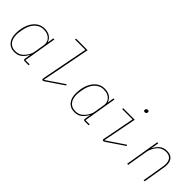

<svg xmlns="http://www.w3.org/2000/svg" viewBox="143 -1723 2713 2713"><g transform="rotate(45 1500.0 -366.5)"><path d="M244 12Q201 12 168.5 -3Q136 -18 114.5 -44.5Q93 -71 82 -107Q71 -143 71 -186Q71 -260 88.5 -323Q106 -386 137.5 -431.5Q169 -477 213.5 -502.5Q258 -528 313 -528Q382 -528 423.5 -498.5Q465 -469 480 -423H483L498 -516H519L436 -19H521L517 0H440Q412 0 417 -30L431 -115H428Q399 -59 355.5 -23.5Q312 12 244 12ZM244 -7Q277 -7 305 -16.5Q333 -26 358 -48Q387 -74 412.5 -114Q438 -154 446 -204L471 -355Q475 -381 469 -408Q463 -435 444 -457.5Q425 -480 393 -494.5Q361 -509 313 -509Q270 -509 235 -492Q200 -475 173 -445Q146 -415 128.5 -374Q111 -333 103 -286L95 -237Q91 -214 91 -186Q91 -150 99.5 -117.5Q108 -85 126.5 -60.5Q145 -36 174 -21.5Q203 -7 244 -7Z M814 12Q796 12 796 -7Q796 -10 797 -18Q798 -26 801 -42L933 -721H725L728 -740H958L817 -13L822 -10L1087 -189L1098 -174L855 -9Q842 0 832.5 6Q823 12 814 12Z M1444 12Q1401 12 1368.5 -3Q1336 -18 1314.5 -44.5Q1293 -71 1282 -107Q1271 -143 1271 -186Q1271 -260 1288.5 -323Q1306 -386 1337.5 -431.5Q1369 -477 1413.5 -502.5Q1458 -528 1513 -528Q1582 -528 1623.5 -498.5Q1665 -469 1680 -423H1683L1698 -516H1719L1636 -19H1721L1717 0H1640Q1612 0 1617 -30L1631 -115H1628Q1599 -59 1555.5 -23.5Q1512 12 1444 12ZM1444 -7Q1477 -7 1505 -16.5Q1533 -26 1558 -48Q1587 -74 1612.5 -114Q1638 -154 1646 -204L1671 -355Q1675 -381 1669 -408Q1663 -435 1644 -457.5Q1625 -480 1593 -494.5Q1561 -509 1513 -509Q1470 -509 1435 -492Q1400 -475 1373 -445Q1346 -415 1328.5 -374Q1311 -333 1303 -286L1295 -237Q1291 -214 1291 -186Q1291 -150 1299.5 -117.5Q1308 -85 1326.5 -60.5Q1345 -36 1374 -21.5Q1403 -7 1444 -7Z M2150 -691Q2135 -691 2129.5 -696.5Q2124 -702 2124 -709Q2124 -712 2124.5 -715Q2125 -718 2126 -723Q2131 -745 2156 -745Q2171 -745 2176.5 -739.5Q2182 -734 2182 -727Q2182 -724 2181.5 -721Q2181 -718 2180 -713Q2175 -691 2150 -691ZM2023 12Q2005 12 2005 -7Q2005 -10 2006 -16.5Q2007 -23 2011 -42L2099 -497H1891L1894 -516H2124L2026 -13L2031 -10L2296 -189L2307 -174L2064 -9Q2051 -1 2041.5 5.5Q2032 12 2023 12Z M2488 0 2574 -516H2595L2576 -402H2579Q2608 -461 2651 -494.5Q2694 -528 2760 -528Q2827 -528 2862.5 -491Q2898 -454 2898 -387Q2898 -373 2896.5 -358.5Q2895 -344 2893 -330L2838 0H2817L2872 -329Q2877 -357 2877 -386Q2877 -448 2846.5 -478.5Q2816 -509 2757 -509Q2722 -509 2687 -494.5Q2652 -480 2623 -444Q2607 -424 2588 -390Q2569 -356 2561 -312L2509 0Z"/></g></svg>

Font: IBM Plex Mono Thin
Style: Italic
Weight: 100
Italic angle: -9°
Monospace: yes
Designer: Mike Abbink, Paul van der Laan, Pieter van Rosmalen
Foundry: Bold Monday
Version: Version 2.3